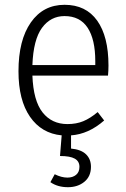

<svg xmlns="http://www.w3.org/2000/svg" viewBox="-20 -554 523 800"><path d="M430 -239H115Q119 -134 157.5 -85.5Q196 -37 261 -37Q298 -37 327 -49Q356 -61 387 -87L414 -52Q349 5 276 10V65Q318 69 338.5 89Q359 109 359 141Q359 181 331.5 203.5Q304 226 263 226Q220 226 190 205L208 172Q236 186 261 186Q283 186 297 174.5Q311 163 311 141Q311 118 291.5 107Q272 96 230 96L237 10Q153 2 105 -67.5Q57 -137 57 -257Q57 -387 108.5 -460.5Q160 -534 249 -534Q338 -534 385 -468Q432 -402 432 -281Q432 -259 430 -239ZM377 -299Q377 -390 345 -438.5Q313 -487 249 -487Q191 -487 155 -438Q119 -389 115 -283H377Z"/></svg>

Font: Fira Sans Condensed Light
Style: Regular
Weight: 300
Width: 3
Designer: bBox Type GmbH & Carrois Corporate GbR & Edenspiekermann AG
Foundry: bBox Type GmbH & Carrois Corporate GbR & Edenspiekermann AG
Version: Version 4.301